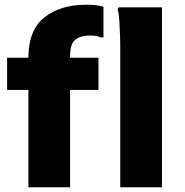

<svg xmlns="http://www.w3.org/2000/svg" viewBox="-20 -791 780 811"><path d="M100 0V-411H10V-547H100V-548Q100 -663 167 -717Q234 -771 344 -771Q369 -771 385.5 -769Q402 -767 417 -763V-633H407Q385 -641 361 -641Q319 -641 297.5 -623Q276 -605 276 -554V-547H396V-411H276V0ZM488 0V-594Q488 -614 487 -644Q486 -674 484 -704Q482 -734 477 -752L481 -760H664V0Z"/></svg>

Font: Kufam
Style: Bold
Weight: 700
Designer: Wael Morcos, Artur Schmal
Foundry: Original Type
Version: Version 1.300; ttfautohint (v1.8.3)